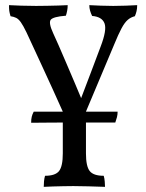

<svg xmlns="http://www.w3.org/2000/svg" viewBox="-20 -481 568 746"><path d="M248 9Q240 -11 223 -49.5Q206 -88 184.5 -135Q163 -182 142 -227.5Q121 -273 105 -307.5Q89 -342 83 -355Q70 -382 61 -394.5Q52 -407 43 -411.5Q34 -416 21 -418Q17 -431 16 -439Q15 -447 15 -461Q36 -460 62 -459Q88 -458 120 -458Q141 -458 163.5 -458.5Q186 -459 206.5 -459.5Q227 -460 243 -461Q243 -450 241 -439.5Q239 -429 236 -420Q186 -416 177 -404Q168 -392 187 -351Q194 -336 207.5 -305.5Q221 -275 237.5 -236Q254 -197 271 -157.5Q288 -118 301 -86H290Q315 -151 334.5 -203Q354 -255 371 -300Q396 -365 386 -390.5Q376 -416 338 -419Q333 -429 330 -439.5Q327 -450 327 -461Q346 -460 371.5 -459Q397 -458 420 -458Q443 -458 469 -459Q495 -460 513 -461Q513 -448 510.5 -437.5Q508 -427 504 -418Q488 -414 476 -403.5Q464 -393 452 -370.5Q440 -348 424 -309L294 0ZM150 245Q150 235 151 223.5Q152 212 155 202Q195 202 209.5 183.5Q224 165 224 115V-56H314V115Q314 165 328.5 183.5Q343 202 383 202Q386 212 387 225Q388 238 388 245Q354 244 324 243Q294 242 265 242Q246 242 225.5 242.5Q205 243 185.5 243.5Q166 244 150 245ZM101 -4Q101 -18 103.5 -28Q106 -38 111 -47H437Q437 -36 434.5 -26Q432 -16 428 -5Q418 -5 388.5 -5Q359 -5 319 -5Q279 -5 237 -5Q195 -5 158.5 -4.5Q122 -4 101 -4Z"/></svg>

Font: Vollkorn
Style: Regular
Weight: 400
Designer: Friedrich Althausen
Foundry: Friedrich Althausen
Version: Version 4.104